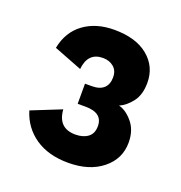

<svg xmlns="http://www.w3.org/2000/svg" viewBox="-85 -809 523 556"><g transform="rotate(20 177.0 -531.0)"><path d="M176.8 -734.9Q243.7 -734.9 281.2 -703.9Q318.8 -672.9 318.8 -623Q318.8 -586.4 301.8 -564.2Q284.7 -542 264.2 -533.2Q286.6 -527.8 306.9 -503.7Q327.1 -479.5 327.1 -441.9Q327.1 -391.6 287.1 -359.4Q247.1 -327.1 182.1 -327.1Q120.6 -327.1 80.1 -355Q39.6 -382.8 24.9 -431.2L116.2 -467.8Q120.1 -411.1 173.8 -411.1Q197.3 -411.1 212.2 -422.1Q227.1 -433.1 227.1 -456.1Q227.1 -497.1 173.8 -497.1H149.9V-559.1H170.9Q195.3 -559.1 207.8 -570.8Q220.2 -582.5 220.2 -604Q220.2 -624.5 207 -635.7Q193.8 -647 173.8 -647Q127.4 -647 122.1 -594.2L35.2 -627.9Q45.4 -679.7 83.3 -707.3Q121.1 -734.9 176.8 -734.9Z"/></g></svg>

Font: Human Sans
Style: Bold
Weight: 700
Designer: Tim Radville
Foundry: Continuum
Version: Version 1.000;FEAKit 1.0